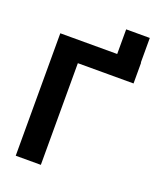

<svg xmlns="http://www.w3.org/2000/svg" viewBox="-158 -973 898 1072"><g transform="rotate(20 291.5 -437.0)"><path d="M403.8 -605.6V-873.9H544.2V-605.6ZM545.8 -727.5V-604.1H214.9V0H65.7V-727.5Z"/></g></svg>

Font: Inter Variable LoSnoCo
Style: Regular
Weight: 400
Designer: Rasmus Andersson
Foundry: rsms
Version: Version 4.000;git-a52131595; featfreeze: case,dlig,ss01,ss02